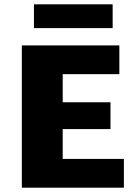

<svg xmlns="http://www.w3.org/2000/svg" viewBox="-20 -868 634 888"><path d="M553 -133V0H81V-658H532V-525H270V-395H491V-271H270V-133ZM137 -848H501V-738H137Z"/></svg>

Font: Ysabeau Heavy
Style: Regular
Weight: 800
Designer: Christian Thalmann (Catharsis Fonts)
Version: Version 0.003